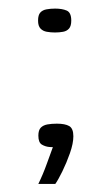

<svg xmlns="http://www.w3.org/2000/svg" viewBox="-20 -351 248 458"><path d="M70.8 -301.9Q70.8 -315.1 76.1 -321Q81.5 -327 90.9 -328.7Q100.3 -330.5 111.5 -330.5Q128.2 -330.5 139.1 -325.8Q150 -321.1 150 -301.9Q150 -289 144.7 -282.9Q139.4 -276.8 130.5 -275.2Q121.6 -273.5 111.2 -273.5Q100.7 -273.5 91.6 -275.2Q82.4 -276.8 76.6 -282.9Q70.8 -289 70.8 -301.9ZM71.4 87.8Q82.7 64.7 91.6 39.8Q100.5 15 106.1 0Q104.4 0 102.8 -0.1Q101.3 -0.3 98.5 -0.3Q88.6 -1 80 -6Q71.5 -10.9 71.5 -27.4Q71.5 -40.5 77.3 -46.5Q83.2 -52.4 93.1 -54.2Q103 -56 115.6 -56Q135.2 -56 145.1 -50.3Q155 -44.6 155 -25.9Q155 -9 146.9 14.2Q138.8 37.3 128.7 57.9Q118.6 78.4 111.9 87.8Z"/></svg>

Font: Genos Thin
Style: Regular
Weight: 100
Designer: Robert E. Leuschke
Foundry: Robert E. Leuschke
Version: Version 1.010